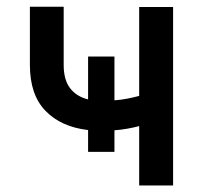

<svg xmlns="http://www.w3.org/2000/svg" viewBox="-20 -567 620 587"><path d="M509.2 0H405.5V-181.5Q387.8 -176.8 368.8 -173.5Q349.8 -170.1 329.9 -168.7V-102.6H249.3V-169.4Q166.5 -179 119 -228.2Q71.4 -277.3 71.4 -368.3V-546.5H174.7V-368.3Q174.7 -322.8 194.4 -297.2Q214.1 -271.7 249.3 -263.1V-394.2H329.9V-260.3Q349.8 -261.7 368.4 -265.3Q387.1 -268.8 405.5 -273.8V-545.5H509.2Z"/></svg>

Font: Linik Sans Medium
Style: Regular
Weight: 500
Designer: Rasmus Andersson (font), Cristiano Sobral (main changes)
Foundry: rsms
Version: Version 3.018;June 1, 2022;FontCreator 14.0.0.2814 64-bit; t